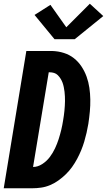

<svg xmlns="http://www.w3.org/2000/svg" viewBox="-20 -1008 573 1028"><path d="M0 0 121 -735H259Q292 -734 322 -724.5Q352 -715 375.5 -696.5Q399 -678 416 -652.5Q433 -627 443.5 -598Q454 -569 458.5 -538Q463 -507 463.5 -475Q464 -443 461 -410.5Q458 -378 453 -345Q449 -321 443.5 -297Q438 -273 431 -249.5Q424 -226 414.5 -203Q405 -180 393 -157.5Q381 -135 366 -114Q351 -93 332.5 -75Q314 -57 293 -42Q272 -27 248.5 -17Q225 -7 200.5 -3.5Q176 0 153 0ZM157 -114Q182 -114 206 -129.5Q230 -145 246.5 -167Q263 -189 274.5 -213.5Q286 -238 294 -263Q302 -288 308 -313Q314 -338 318 -364Q320 -377 322 -390Q324 -403 325 -415.5Q326 -428 327 -441Q328 -454 328 -466.5Q328 -479 327.5 -492Q327 -505 325.5 -517Q324 -529 321.5 -541.5Q319 -554 315 -565Q311 -576 304.5 -586.5Q298 -597 289.5 -605.5Q281 -614 269.5 -617.5Q258 -621 245 -621H241ZM272 -798 165 -928 250 -982 335 -862 461 -988 533 -922 380 -798Z"/></svg>

Font: Iosevka SS04 Heavy Oblique
Style: Regular
Weight: 900
Italic angle: -9°
Monospace: yes
Designer: Belleve Invis
Foundry: Belleve Invis
Version: Version 19.0.0; ttfautohint (v1.8.4)